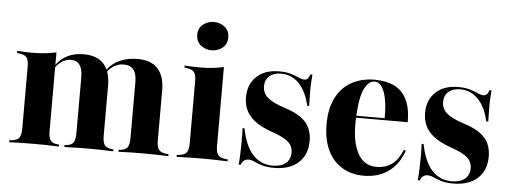

<svg xmlns="http://www.w3.org/2000/svg" viewBox="-45 -745 2326 875"><g transform="rotate(5 1117.5 -307.5)"><path d="M135.5 -2.4Q109.7 -2.4 83.1 -2Q56.5 -1.6 19.4 0V-8.9L29.8 -9.7Q54.8 -12.9 64.1 -25Q73.4 -37.1 73.4 -66.9V-208.9H198.4V-66.9Q198.4 -37.1 207.3 -24.6Q216.1 -12.1 238.7 -9.7L246.8 -8.9V0Q210.5 -1.6 185.5 -2Q160.5 -2.4 135.5 -2.4ZM73.4 -208.9V-350Q73.4 -380.6 64.1 -392.3Q54.8 -404 28.2 -407.3L19.4 -408.9V-417.7Q41.1 -416.1 57.7 -415.7Q74.2 -415.3 90.3 -415.3Q119.4 -415.3 146 -418.1Q172.6 -421 198.4 -426.6V-417.7V-208.9ZM321 -208.9V-322.6Q321 -361.3 307.7 -379.8Q294.4 -398.4 266.9 -398.4Q237.9 -398.4 213.7 -376.2Q189.5 -354 171 -305.6L168.5 -308.9Q190.3 -372.6 229 -400.8Q267.7 -429 323.4 -429Q383.9 -429 414.9 -395.2Q446 -361.3 446 -295.2V-208.9ZM383.9 -2.4Q358.9 -2.4 333.9 -2Q308.9 -1.6 271.8 0V-8.9L279.8 -9.7Q303.2 -12.1 312.1 -24.6Q321 -37.1 321 -66.9V-208.9H446V-66.9Q446 -37.1 454.8 -24.6Q463.7 -12.1 487.1 -9.7L495.2 -8.9V0Q458.9 -1.6 433.9 -2Q408.9 -2.4 383.9 -2.4ZM568.5 -208.9V-322.6Q568.5 -361.3 554 -379.8Q539.5 -398.4 508.1 -398.4Q478.2 -398.4 452.8 -377.8Q427.4 -357.3 407.3 -306.5L404 -312.9Q425 -374.2 468.1 -401.6Q511.3 -429 570.2 -429Q631.5 -429 662.5 -395.2Q693.5 -361.3 693.5 -295.2V-208.9ZM630.6 -2.4Q606.5 -2.4 581 -2Q555.6 -1.6 519.4 0V-8.9L527.4 -9.7Q550.8 -12.1 559.7 -24.6Q568.5 -37.1 568.5 -66.9V-208.9H693.5V-66.9Q693.5 -37.1 702.8 -25Q712.1 -12.9 736.3 -9.7L747.6 -8.9V0Q709.7 -1.6 683.5 -2Q657.3 -2.4 630.6 -2.4Z M839.5 -208.9V-350Q839.5 -380.6 830.2 -392.3Q821 -404 794.4 -407.3L785.5 -408.9V-417.7Q807.3 -416.1 823.8 -415.7Q840.3 -415.3 856.5 -415.3Q885.5 -415.3 912.1 -418.1Q938.7 -421 964.5 -426.6V-417.7V-208.9ZM901.6 -2.4Q875.8 -2.4 849.2 -2Q822.6 -1.6 785.5 0V-8.9L796 -9.7Q821 -12.9 830.2 -25Q839.5 -37.1 839.5 -66.9V-208.9H964.5V-66.9Q964.5 -37.1 973.8 -25Q983.1 -12.9 1007.3 -9.7L1018.5 -8.9V0Q980.6 -1.6 954.4 -2Q928.2 -2.4 901.6 -2.4ZM901.6 -497.6Q874.2 -497.6 852.4 -514.5Q830.6 -531.5 830.6 -562.9Q830.6 -593.5 852.4 -610.5Q874.2 -627.4 900.8 -627.4Q929 -627.4 950.8 -610.5Q972.6 -593.5 972.6 -562.9Q972.6 -531.5 950.8 -514.5Q929 -497.6 901.6 -497.6Z M1231.5 11.3Q1198.4 11.3 1176.6 4.4Q1154.8 -2.4 1140.3 -9.3Q1125.8 -16.1 1112.9 -16.1Q1089.5 -16.1 1079 10.5H1070.2Q1072.6 -13.7 1073.4 -38.3Q1074.2 -62.9 1074.6 -91.9Q1075 -121 1073.4 -156.5H1082.3Q1097.6 -77.4 1133.5 -37.9Q1169.4 1.6 1225 1.6Q1262.9 1.6 1284.3 -16.1Q1305.6 -33.9 1305.6 -64.5Q1305.6 -94.4 1283.9 -113.7Q1262.1 -133.1 1208.1 -151.6Q1140.3 -175 1108.5 -210.5Q1076.6 -246 1076.6 -298.4Q1076.6 -358.1 1114.5 -393.5Q1152.4 -429 1216.1 -429Q1248.4 -429 1270.2 -422.6Q1291.9 -416.1 1307.3 -408.9Q1322.6 -401.6 1334.7 -401.6Q1343.5 -401.6 1350 -408.1Q1356.5 -414.5 1360.5 -427.4H1369.4Q1367.7 -407.3 1366.5 -387.1Q1365.3 -366.9 1365.7 -342.7Q1366.1 -318.5 1366.9 -283.9H1358.1Q1342.7 -350 1308.9 -384.7Q1275 -419.4 1227.4 -419.4Q1193.5 -419.4 1173.8 -402.4Q1154 -385.5 1154 -355.6Q1154 -324.2 1177.8 -303.6Q1201.6 -283.1 1258.9 -264.5Q1323.4 -244.4 1353.2 -211.3Q1383.1 -178.2 1383.1 -125Q1383.1 -61.3 1342.7 -25Q1302.4 11.3 1231.5 11.3Z M1641.9 11.3Q1584.7 11.3 1541.9 -14.9Q1499.2 -41.1 1476.2 -90.3Q1453.2 -139.5 1453.2 -208.1Q1453.2 -281.5 1479 -330.6Q1504.8 -379.8 1550.4 -404.4Q1596 -429 1654 -429Q1706.5 -429 1744 -410.9Q1781.5 -392.7 1801.2 -352.8Q1821 -312.9 1821 -249.2H1544.4L1542.7 -258.1H1714.5Q1715.3 -302.4 1709.3 -339.1Q1703.2 -375.8 1689.9 -398Q1676.6 -420.2 1653.2 -420.2Q1628.2 -420.2 1608.9 -383.5Q1589.5 -346.8 1584.7 -256.5V-254.8Q1583.9 -246 1583.9 -236.3Q1583.9 -226.6 1583.9 -216.1Q1583.9 -132.3 1612.5 -83.1Q1641.1 -33.9 1696 -33.9Q1737.9 -33.9 1766.9 -55.2Q1796 -76.6 1814.5 -122.6L1823.4 -118.5Q1800.8 -54.8 1754.4 -21.8Q1708.1 11.3 1641.9 11.3Z M2050.8 11.3Q2017.7 11.3 1996 4.4Q1974.2 -2.4 1959.7 -9.3Q1945.2 -16.1 1932.3 -16.1Q1908.9 -16.1 1898.4 10.5H1889.5Q1891.9 -13.7 1892.7 -38.3Q1893.5 -62.9 1894 -91.9Q1894.4 -121 1892.7 -156.5H1901.6Q1916.9 -77.4 1952.8 -37.9Q1988.7 1.6 2044.4 1.6Q2082.3 1.6 2103.6 -16.1Q2125 -33.9 2125 -64.5Q2125 -94.4 2103.2 -113.7Q2081.5 -133.1 2027.4 -151.6Q1959.7 -175 1927.8 -210.5Q1896 -246 1896 -298.4Q1896 -358.1 1933.9 -393.5Q1971.8 -429 2035.5 -429Q2067.7 -429 2089.5 -422.6Q2111.3 -416.1 2126.6 -408.9Q2141.9 -401.6 2154 -401.6Q2162.9 -401.6 2169.4 -408.1Q2175.8 -414.5 2179.8 -427.4H2188.7Q2187.1 -407.3 2185.9 -387.1Q2184.7 -366.9 2185.1 -342.7Q2185.5 -318.5 2186.3 -283.9H2177.4Q2162.1 -350 2128.2 -384.7Q2094.4 -419.4 2046.8 -419.4Q2012.9 -419.4 1993.1 -402.4Q1973.4 -385.5 1973.4 -355.6Q1973.4 -324.2 1997.2 -303.6Q2021 -283.1 2078.2 -264.5Q2142.7 -244.4 2172.6 -211.3Q2202.4 -178.2 2202.4 -125Q2202.4 -61.3 2162.1 -25Q2121.8 11.3 2050.8 11.3Z"/></g></svg>

Font: Playfair 144pt SemiCondensed ExtraBold
Style: Regular
Weight: 800
Width: 4
Designer: Claus Eggers Sørensen
Foundry: Claus Eggers Sørensen
Version: Version 2.203